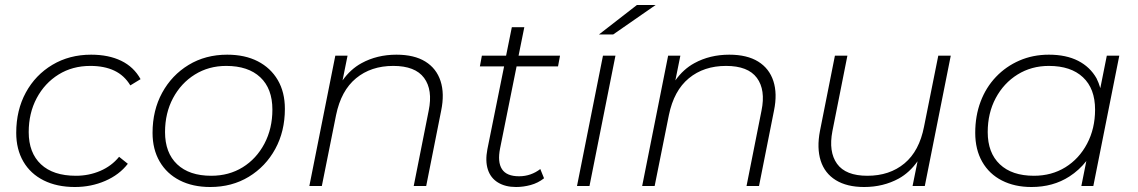

<svg xmlns="http://www.w3.org/2000/svg" viewBox="-20 -745 4556 769"><path d="M280 4Q208 4 155 -22.5Q102 -49 73.5 -98Q45 -147 45 -213Q45 -304 83.5 -374.5Q122 -445 190 -485.5Q258 -526 345 -526Q415 -526 465.5 -501.5Q516 -477 543 -428L502 -403Q478 -443 438 -462Q398 -481 342 -481Q270 -481 214.5 -446.5Q159 -412 127 -352Q95 -292 95 -216Q95 -133 144 -87Q193 -41 284 -41Q336 -41 381.5 -60.5Q427 -80 457 -117L492 -89Q458 -45 401.5 -20.5Q345 4 280 4Z M822 4Q752 4 700 -22.5Q648 -49 619.5 -98Q591 -147 591 -213Q591 -303 629.5 -373.5Q668 -444 735.5 -485Q803 -526 890 -526Q961 -526 1012.5 -499.5Q1064 -473 1092.5 -424.5Q1121 -376 1121 -309Q1121 -219 1082.5 -148.5Q1044 -78 976.5 -37Q909 4 822 4ZM826 -41Q897 -41 952 -75Q1007 -109 1039 -169.5Q1071 -230 1071 -306Q1071 -390 1022.5 -435.5Q974 -481 886 -481Q816 -481 760.5 -446.5Q705 -412 673 -352Q641 -292 641 -216Q641 -133 689.5 -87Q738 -41 826 -41Z M1568 -526Q1639 -526 1683.5 -498.5Q1728 -471 1744.5 -420.5Q1761 -370 1747 -302L1687 0H1637L1697 -302Q1714 -385 1678.5 -433Q1643 -481 1555 -481Q1466 -481 1406 -431.5Q1346 -382 1326 -284L1269 0H1219L1323 -522H1372L1352 -423Q1384 -468 1428 -492Q1490 -526 1568 -526Z M2047 4Q2004 4 1974.5 -14Q1945 -32 1934 -66Q1923 -100 1932 -147L1999 -479H1902L1910 -522H2007L2030 -636H2080L2057 -522H2223L2215 -479H2049L1983 -151Q1972 -96 1990.5 -67.5Q2009 -39 2059 -39Q2083 -39 2104.5 -46.5Q2126 -54 2144 -68L2159 -31Q2135 -12 2105.5 -4Q2076 4 2047 4Z M2291 0 2395 -522H2445L2341 0ZM2379 -607 2531 -725H2606L2436 -607Z M2901 -526Q2972 -526 3016.5 -498.5Q3061 -471 3077.5 -420.5Q3094 -370 3080 -302L3020 0H2970L3030 -302Q3047 -385 3011.5 -433Q2976 -481 2888 -481Q2799 -481 2739 -431.5Q2679 -382 2659 -284L2602 0H2552L2656 -522H2705L2685 -423Q2717 -468 2761 -492Q2823 -526 2901 -526Z M3441 4Q3372 4 3327.5 -23.5Q3283 -51 3267 -101.5Q3251 -152 3264 -220L3324 -522H3374L3314 -220Q3298 -137 3332.5 -89Q3367 -41 3454 -41Q3543 -41 3602.5 -90.5Q3662 -140 3681 -238L3738 -522H3788L3684 0H3635L3655 -99Q3623 -54 3580 -30Q3518 4 3441 4Z M4111 4Q4044 4 3993 -22Q3942 -48 3914 -97Q3886 -146 3886 -213Q3886 -281 3907.5 -338Q3929 -395 3969 -437Q4009 -479 4063 -502.5Q4117 -526 4181 -526Q4250 -526 4298 -501.5Q4346 -477 4372 -431Q4381 -413 4387 -392L4413 -522H4463L4359 0H4311L4331 -100Q4302 -63 4263 -38Q4198 4 4111 4ZM4121 -41Q4192 -41 4247 -75Q4302 -109 4334 -169.5Q4366 -230 4366 -306Q4366 -390 4317.5 -435.5Q4269 -481 4181 -481Q4111 -481 4055.5 -446.5Q4000 -412 3968 -352Q3936 -292 3936 -216Q3936 -133 3984.5 -87Q4033 -41 4121 -41Z"/></svg>

Font: Montserrat Thin Light
Style: Italic
Weight: 300
Italic angle: -11.3°
Version: Version 9.000